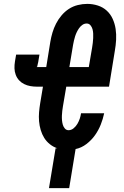

<svg xmlns="http://www.w3.org/2000/svg" viewBox="-20 -763 640 988"><path d="M232 205 266 0H275Q254 -7 236.5 -21Q219 -35 207.5 -53.5Q196 -72 189.5 -94Q183 -116 181 -139Q179 -162 181 -185.5Q183 -209 187 -233L201 -317H171Q153 -317 136 -320Q119 -323 104 -330.5Q89 -338 78 -350Q67 -362 61 -378Q55 -394 54.5 -411.5Q54 -429 57 -447L63 -482H183L177 -446Q177 -446 177 -446Q177 -446 177 -446V-445Q176 -440 174.5 -434.5Q173 -429 172 -423Q172 -423 172 -422.5Q172 -422 172 -422Q172 -422 172 -421.5Q172 -421 172 -421Q172 -420 171 -420Q170 -420 169 -419Q169 -418 169.5 -418Q170 -418 171 -418H218L239 -548Q243 -572 250 -595.5Q257 -619 268.5 -641.5Q280 -664 297 -684Q314 -704 335 -717.5Q356 -731 380.5 -737Q405 -743 429 -743Q457 -743 483.5 -734.5Q510 -726 529.5 -708Q549 -690 560 -665.5Q571 -641 575 -614Q579 -587 577.5 -558.5Q576 -530 571 -502L541 -317H321L304 -217Q302 -205 300.5 -193Q299 -181 298.5 -168.5Q298 -156 299 -144.5Q300 -133 303 -122Q306 -111 313.5 -102Q321 -93 333 -93Q347 -93 359 -103Q371 -113 378.5 -126Q386 -139 390.5 -152.5Q395 -166 397 -180H516Q510 -151 498.5 -122Q487 -93 469 -67.5Q451 -42 425 -22Q399 -2 369 4L336 205ZM337 -418H437L454 -518Q456 -530 457.5 -542.5Q459 -555 459.5 -567Q460 -579 459.5 -590.5Q459 -602 456 -613Q453 -624 445.5 -633Q438 -642 426 -642Q414 -642 404 -635Q394 -628 387 -618Q380 -608 375 -597.5Q370 -587 366.5 -576Q363 -565 360.5 -554Q358 -543 356 -532Z"/></svg>

Font: Iosevka Curly Extended Oblique
Style: Bold
Weight: 700
Width: 7
Italic angle: -9°
Monospace: yes
Designer: Belleve Invis
Foundry: Belleve Invis
Version: Version 11.1.0; ttfautohint (v1.8.3)